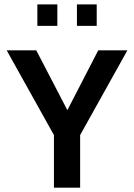

<svg xmlns="http://www.w3.org/2000/svg" viewBox="-20 -861 615 881"><path d="M347.7 -241.2V0H227.5V-241.2L10.7 -629.9H146.5L289.1 -355.5L430.7 -629.9H564.5ZM151.4 -742.2V-840.8H243.2V-742.2ZM333 -742.2V-840.8H423.8V-742.2Z"/></svg>

Font: Namkio Khamti
Style: Bold
Weight: 700
Designer: Debbi Hosken
Foundry: SIL International
Version: Version 3.917